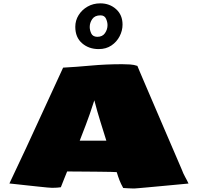

<svg xmlns="http://www.w3.org/2000/svg" viewBox="-20 -1082 1151 1117"><path d="M755.4 14.6Q740.2 14.6 725.6 13.4Q710.9 12.2 696.8 11.7Q683.6 -11.7 675.3 -33Q667 -54.2 659.2 -80.6Q652.3 -81.5 624.3 -82Q596.2 -82.5 557.6 -83Q519 -83.5 480 -83.7Q440.9 -84 410.9 -84.2Q380.9 -84.5 370.6 -84.5Q360.4 -58.1 352.8 -40.5Q345.2 -22.9 334 7.3Q323.2 8.8 311.3 9.8Q299.3 10.7 283.2 10.7Q276.9 10.7 254.6 8.8Q232.4 6.8 201.7 3.4Q170.9 0 138.2 -3.4Q105.5 -6.8 77.9 -10Q50.3 -13.2 34.7 -14.6Q53.2 -52.2 132.3 -221.9Q211.4 -391.6 347.2 -688.5Q420.9 -692.4 508.5 -700.4Q596.2 -708.5 690.9 -708.5Q713.9 -708.5 736.6 -707Q759.3 -705.6 779.3 -698.7Q779.8 -696.8 793.2 -665Q806.6 -633.3 828.9 -581.5Q851.1 -529.8 878.4 -466.1Q905.8 -402.3 934.3 -335.7Q962.9 -269 989.3 -207.8Q1015.6 -146.5 1035.6 -100.1Q1046.9 -70.3 1057.9 -51Q1068.8 -31.7 1076.7 -14.2Q985.8 -5.9 927.5 -0.2Q869.1 5.4 835.4 8.3Q801.8 11.2 785.6 12.7Q769.5 14.2 763.9 14.4Q758.3 14.6 755.4 14.6ZM443.8 -263.7H598.6Q581.5 -318.8 563.7 -375.5Q545.9 -432.1 528.8 -498.5Q500.5 -410.2 479.2 -355.5Q458 -300.8 443.8 -263.7ZM554.2 -796.4Q496.6 -796.4 457.3 -830.6Q418 -864.7 418 -925.8Q418 -962.9 437.3 -993.9Q456.5 -1024.9 489.5 -1043.7Q522.5 -1062.5 563.5 -1062.5Q617.7 -1062.5 655.3 -1028.8Q692.9 -995.1 692.9 -939Q692.9 -903.8 676 -871.1Q659.2 -838.4 628.2 -817.4Q597.2 -796.4 554.2 -796.4ZM545.4 -867.7Q576.2 -867.7 590.8 -889.2Q605.5 -910.6 605.5 -936Q605.5 -954.1 596.7 -973.4Q587.9 -992.7 564.5 -992.7Q531.7 -992.7 516.8 -971.2Q502 -949.7 502 -925.3Q502 -906.7 510.7 -887.7Q519.5 -868.7 545.4 -867.7Z"/></svg>

Font: Seymour One
Style: Regular
Weight: 400
Designer: Vernon Adams
Foundry: Vernon Adams
Version: Version 1.100; ttfautohint (v1.8.4.7-5d5b);gftools[0.9.33]